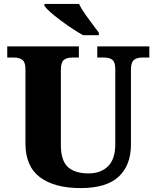

<svg xmlns="http://www.w3.org/2000/svg" viewBox="-20 -951 799 981"><path d="M110 -219V-598Q110 -633 94.5 -645Q79 -657 52 -657H17V-714H383V-657H349Q321 -657 306 -644.5Q291 -632 291 -594V-210Q291 -131 326.5 -98Q362 -65 433 -65Q495 -65 532 -101.5Q569 -138 569 -214V-598Q569 -633 554.5 -645Q540 -657 512 -657H477V-714H743V-657H707Q679 -657 664 -644.5Q649 -632 649 -594V-212Q649 -107 586.5 -48.5Q524 10 392 10Q258 10 184 -45.5Q110 -101 110 -219ZM207 -921V-931H384Q396 -905 419 -873Q442 -841 461 -816Q480 -791 485 -784V-771H405Q354 -799 289.5 -847Q225 -895 207 -921Z"/></svg>

Font: Noto Serif ExtraBold
Style: Regular
Weight: 800
Designer: Monotype Design Team
Foundry: Monotype Imaging Inc.
Version: Version 1.001